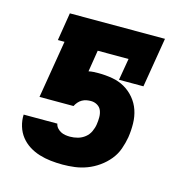

<svg xmlns="http://www.w3.org/2000/svg" viewBox="-86 -610 671 698"><g transform="rotate(15 250.0 -261.0)"><path d="M209 8Q187 8 164.5 5.5Q142 3 121 -3.5Q100 -10 82 -21.5Q64 -33 51 -49.5Q38 -66 31.5 -87.5Q25 -109 26 -131H153V-130Q155 -121 161 -114.5Q167 -108 174.5 -104Q182 -100 191 -98.5Q200 -97 209 -97Q224 -97 238.5 -101Q253 -105 265 -114.5Q277 -124 283.5 -138Q290 -152 292 -166Q294 -179 294 -192.5Q294 -206 289.5 -217.5Q285 -229 274 -235.5Q263 -242 250 -242Q242 -242 233.5 -240.5Q225 -239 217 -234.5Q209 -230 203 -223Q197 -216 193 -208H65L101 -425H76L93 -530H451L420 -343H328L342 -425H226L213 -344Q222 -346 231.5 -346.5Q241 -347 250 -347Q277 -347 302.5 -342.5Q328 -338 349 -326Q370 -314 386 -295Q402 -276 410 -252.5Q418 -229 418.5 -202.5Q419 -176 415 -150Q411 -127 403 -104.5Q395 -82 379.5 -63Q364 -44 343.5 -29.5Q323 -15 300.5 -6.5Q278 2 255 5Q232 8 209 8Z"/></g></svg>

Font: Iosevka Curly Slab XBdObl
Style: Regular
Weight: 800
Italic angle: -9°
Monospace: yes
Designer: Belleve Invis
Foundry: Belleve Invis
Version: Version 11.1.0; ttfautohint (v1.8.3)